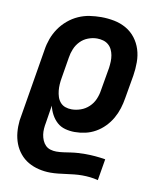

<svg xmlns="http://www.w3.org/2000/svg" viewBox="-84 -608 768 890"><g transform="rotate(10 300.0 -162.5)"><path d="M213 213Q185 213 158 206.5Q131 200 108.5 187Q86 174 69 153.5Q52 133 42.5 108Q33 83 30.5 55.5Q28 28 31 0L88 -343Q92 -370 101.5 -396Q111 -422 127 -445.5Q143 -469 165.5 -488Q188 -507 214 -518.5Q240 -530 267 -534Q294 -538 321 -538Q352 -538 382.5 -532Q413 -526 439 -511Q465 -496 483 -472.5Q501 -449 510 -420.5Q519 -392 519 -360Q519 -328 514 -297L495 -187Q491 -162 483.5 -138Q476 -114 463 -91Q450 -68 431 -48.5Q412 -29 389 -16Q366 -3 341 2.5Q316 8 291 8Q268 8 246 2Q224 -4 208 -18.5Q192 -33 181.5 -52.5Q171 -72 166 -94L153 -12Q150 3 149 17.5Q148 32 150 45.5Q152 59 157.5 72Q163 85 172.5 94.5Q182 104 195.5 108Q209 112 223 112Q240 112 257 109.5Q274 107 291 104.5Q308 102 325 101Q342 100 359 100Q382 100 405.5 102Q429 104 453 108L436 209Q417 204 398.5 202Q380 200 361 200Q342 200 323.5 202Q305 204 286.5 206.5Q268 209 249.5 211Q231 213 213 213ZM259 -93Q280 -93 301.5 -100.5Q323 -108 340 -124Q357 -140 366 -161Q375 -182 378 -203L397 -313Q399 -328 399.5 -343Q400 -358 397.5 -372Q395 -386 389 -398.5Q383 -411 372.5 -420Q362 -429 348 -433Q334 -437 319 -437Q298 -437 277 -429Q256 -421 240.5 -405Q225 -389 216.5 -368.5Q208 -348 205 -327L189 -230Q186 -214 185 -198.5Q184 -183 185.5 -168Q187 -153 191.5 -139Q196 -125 205.5 -114Q215 -103 229 -98Q243 -93 259 -93Z"/></g></svg>

Font: Iosevka Curly Slab Extended
Style: Bold Italic
Weight: 700
Width: 7
Italic angle: -9°
Monospace: yes
Designer: Belleve Invis
Foundry: Belleve Invis
Version: Version 11.0.0; ttfautohint (v1.8.3)